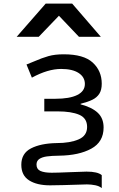

<svg xmlns="http://www.w3.org/2000/svg" viewBox="-20 -850 640 1036"><path d="M449 145Q296 150 250 150Q179 150 137 123.2Q95 96.5 95 39Q95 -22.5 147.5 -49.5Q200 -76.5 286 -78Q358 -78 404 -97.8Q450 -117.5 450 -165Q450 -212.5 407.5 -230.8Q365 -249 291 -249H219V-317H278Q356 -317 397 -337.5Q438 -358 438 -397Q438 -434 404.5 -456Q371 -478 310 -478Q238.5 -478 152 -431L123 -502Q143.5 -509.5 163.5 -518.5Q207 -537.5 241.5 -547.2Q276 -557 324 -557Q432 -557 480.5 -512.2Q529 -467.5 529 -398Q529 -364.5 515.8 -344Q502.5 -323.5 478.5 -311.8Q454.5 -300 415 -290V-287Q477 -270.5 508 -241Q539 -211.5 539 -162Q539 -84 472.5 -47.8Q406 -11.5 300 -10Q259 -9.5 233.2 -6Q207.5 -2.5 192.2 7.8Q177 18 177 38Q177 63 198.2 72.5Q219.5 82 259 82Q287.5 82 358.5 79Q424.5 76 447 76Q507 76 529 95V165Q516 154 493.8 149.5Q471.5 145 449 145ZM226.5 -830.5H369.5L524 -651.5H406L298 -765L189 -651.5H70Z"/></svg>

Font: JuliaMono SemiBold
Style: Regular
Weight: 600
Monospace: yes
Designer: cormullion
Foundry: corm
Version: Version 0.055; ttfautohint (v1.8.4)